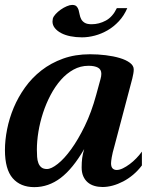

<svg xmlns="http://www.w3.org/2000/svg" viewBox="-24 -750 669 781"><path d="M167 -62.5Q184.6 -62.5 210.9 -83.3Q237.3 -104 265.6 -143.1Q293.9 -182.1 321 -237.8Q348.1 -293.5 367.2 -363.8L384.8 -428.2Q388.2 -439.9 388.2 -449.7Q388.2 -467.3 374.5 -474.9Q360.8 -482.4 335.9 -482.4Q303.2 -482.4 274.9 -466.8Q246.6 -451.2 223.4 -424.8Q200.2 -398.4 181.9 -363.8Q163.6 -329.1 151.1 -291Q138.7 -252.9 132.3 -214.4Q126 -175.8 126 -141.1Q126 -126 127 -111.8Q127.9 -97.7 132.1 -86.7Q136.2 -75.7 144.5 -69.1Q152.8 -62.5 167 -62.5ZM-3.9 -139.6Q-3.9 -179.7 4.9 -224.1Q13.7 -268.6 31.7 -311.8Q49.8 -355 77.9 -394.3Q106 -433.6 144.5 -463.6Q183.1 -493.7 232.4 -511.5Q281.7 -529.3 342.3 -529.3Q374.5 -529.3 406.2 -525.4Q438 -521.5 463.4 -513.9Q488.8 -506.3 504.4 -494.6Q520 -482.9 520 -467.8Q520 -459.5 518.3 -450.2Q516.6 -440.9 514.2 -430.7L441.9 -157.2Q433.1 -126.5 430.4 -109.6Q427.7 -92.8 427.7 -85.9Q427.7 -71.3 434.1 -64.9Q440.4 -58.6 450.7 -58.6Q461.9 -58.6 475.6 -65.2Q489.3 -71.8 503.4 -82.3Q517.6 -92.8 530.5 -106.2Q543.5 -119.6 553.2 -133.3V-77.1Q537.1 -55.7 517.6 -39.3Q498 -22.9 477.1 -12Q456.1 -1 434.6 4.9Q413.1 10.7 393.1 10.7Q375.5 10.7 359.9 6.1Q344.2 1.5 332.8 -8.3Q321.3 -18.1 314.7 -33.2Q308.1 -48.3 308.1 -68.8Q308.1 -89.8 310.3 -106.9Q312.5 -124 318.4 -143.6Q272 -63.5 222.7 -26.1Q173.3 11.2 115.7 11.2Q59.1 11.2 27.6 -25.1Q-3.9 -61.5 -3.9 -139.6ZM493.7 -716.8Q480.5 -686 459.5 -663.6Q438.5 -641.1 413.6 -626.7Q388.7 -612.3 361.8 -605.2Q335 -598.1 309.6 -598.1Q284.7 -598.1 262.7 -602.5Q240.7 -606.9 224.6 -615.5Q208.5 -624 199 -636Q189.5 -647.9 189.5 -662.6Q189.5 -667.5 190.9 -674.3Q193.4 -683.1 202.4 -692.9Q211.4 -702.6 223.1 -710.9Q234.9 -719.2 247.6 -724.6Q260.3 -730 269.5 -730Q281.7 -730 287.4 -724.1Q293 -718.3 295.7 -709.5Q298.3 -700.7 300 -690.7Q301.8 -680.7 306.4 -671.9Q311 -663.1 320.8 -657.2Q330.6 -651.4 348.6 -651.4Q378.9 -651.4 406.5 -666.3Q434.1 -681.2 451.2 -716.8Z"/></svg>

Font: Arian AMU Serif
Style: Bold Italic
Weight: 700
Italic angle: -15°
Designer: Ruben Hakobyan (Tarumian)
Foundry: Ruben Hakobyan (Tarumian)
Version: Version 1.002